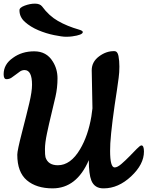

<svg xmlns="http://www.w3.org/2000/svg" viewBox="-20 -1032 811 1055"><path d="M585 -203Q585 -112 610 -112Q625 -112 647 -131Q669 -150 691 -172.5Q713 -195 731.5 -214Q750 -233 757 -233Q771 -233 771 -199Q771 -129 700.5 -63Q630 3 550 3Q500 4 482 -40Q468 -75 468 -152Q401 3 269 3Q180 3 127.5 -41.5Q75 -86 75 -182Q75 -205 100.5 -303.5Q126 -402 141 -465.5Q156 -529 156 -566Q156 -647 115 -647Q101 -647 89.5 -639Q78 -631 66.5 -622Q55 -613 43 -605Q31 -597 15.5 -597Q0 -597 0 -624Q0 -679 51 -714Q100 -750 168 -750Q236 -750 270 -694Q296 -653 296 -601.5Q296 -550 285 -501.5Q274 -453 261.5 -402Q249 -351 238 -298.5Q227 -246 227 -212.5Q227 -179 230 -168Q244 -124 298 -124Q368 -124 420 -212Q464 -286 482 -392L488 -437L484 -646Q484 -692 524 -722Q564 -752 608 -751Q626 -751 631 -724.5Q636 -698 636 -666Q636 -634 632 -604.5Q628 -575 622.5 -536.5Q617 -498 610 -454Q584 -273 585 -203ZM435 -856Q435 -840 376 -832Q362 -830 342 -830Q322 -830 277.5 -839Q233 -848 190.5 -866Q148 -884 117.5 -911Q87 -938 87 -975Q86 -990 115.5 -1001Q145 -1012 172 -1012Q199 -1012 211 -997Q249 -945 299 -916.5Q349 -888 415 -869Q435 -863 435 -856Z"/></svg>

Font: Leckerli One
Style: Regular
Weight: 400
Version: Version 1.001